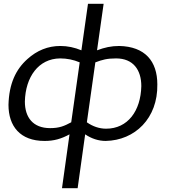

<svg xmlns="http://www.w3.org/2000/svg" viewBox="-20 -738 898 1019"><path d="M299 -428C336 -428 370 -421 403 -407L358 -89C321 -69 295 -58 246 -58C155 -58 112 -115 112 -199C115 -329 184 -427 299 -428ZM815 -290C815 -414 749 -491 613 -494C570 -494 535 -486 495 -471L530 -718H447L412 -471C376 -486 339 -494 300 -494C234 -494 176 -470 126 -425C64 -370 28 -294 25 -182C25 -68 87 10 216 10H218C266 10 305 -1 349 -25L309 261H392L432 -25C466 -2 503 10 541 10C696 7 818 -110 815 -290ZM543 -55C507 -55 472 -67 441 -89L486 -407C523 -421 548 -428 596 -428C687 -428 730 -367 730 -281C727 -149 658 -55 543 -55Z"/></svg>

Font: Cantarell
Style: Oblique
Weight: 400
Italic angle: -8°
Designer: Dave Crossland
Version: Version 0.024